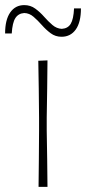

<svg xmlns="http://www.w3.org/2000/svg" viewBox="-48 -732 337 752"><path d="M103 0Q104 -56.5 104.2 -108.5Q104.5 -160.5 105 -221V-271Q104.5 -332 103.8 -385Q103 -438 102 -494L138 -495.5Q137.5 -439 136.8 -385.5Q136 -332 135 -271V-221Q136 -160.5 136.8 -108.5Q137.5 -56.5 138 0ZM193 -588Q169 -588 150.5 -601.8Q132 -615.5 116 -633.8Q100 -652 83.5 -666.2Q67 -680.5 47 -681Q24 -679.5 12.2 -661.2Q0.5 -643 -2 -601H-28Q-28 -654.5 -8 -683.2Q12 -712 47 -712Q71.5 -712 90.2 -698.2Q109 -684.5 125 -666.2Q141 -648 157.5 -634Q174 -620 194 -619Q218 -620.5 229 -638.8Q240 -657 242 -699H269Q269 -645 248.8 -616.5Q228.5 -588 193 -588Z"/></svg>

Font: Commissioner Loud Thin
Style: Regular
Weight: 100
Designer: Kostas Bartsokas
Foundry: Kostas Bartsokas
Version: Version 1.000; ttfautohint (v1.8.3)